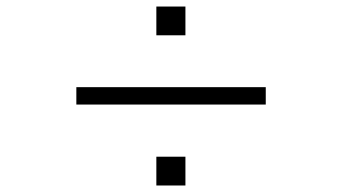

<svg xmlns="http://www.w3.org/2000/svg" viewBox="-20 -652 1040 593"><path d="M215.8 -382.8V-329.1H800.8V-382.8ZM462.9 -543H552.7V-631.8H462.9ZM462.9 -79.1H552.7V-168H462.9Z"/></svg>

Font: DotumChe
Style: Regular
Weight: 400
Monospace: yes
Version: Version 2.21